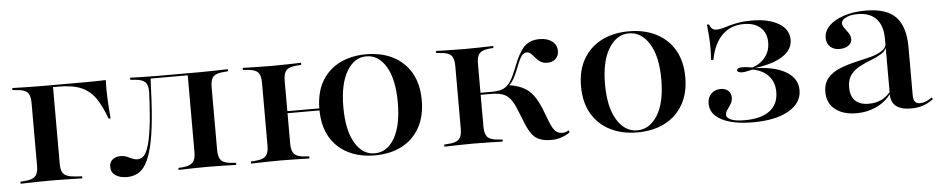

<svg xmlns="http://www.w3.org/2000/svg" viewBox="-33 -623 4077 830"><g transform="rotate(-5 2005.5 -207.5)"><path d="M108.1 -207.3V-345.2Q108.1 -377.4 94.8 -390.3Q81.5 -403.2 48.4 -404.8L30.6 -406.5V-415.3Q66.1 -414.5 95.2 -413.7Q124.2 -412.9 157.3 -412.9H158.1L206.5 -408.1V-207.3ZM158.1 -404V-412.9H231.5H346.8Q369.4 -412.9 391.5 -413.3Q413.7 -413.7 436.3 -414.5Q434.7 -375.8 436.7 -334.3Q438.7 -292.7 442.7 -247.6H433.9Q413.7 -303.2 389.9 -337.5Q366.1 -371.8 329 -387.9Q291.9 -404 231.5 -404ZM157.3 -2.4Q124.2 -2.4 95.2 -1.6Q66.1 -0.8 30.6 0V-8.9L48.4 -10.5Q81.5 -12.1 94.8 -25.4Q108.1 -38.7 108.1 -70.2V-207.3H206.5V-70.2Q206.5 -49.2 212.5 -36.3Q218.5 -23.4 233.1 -17.7Q247.6 -12.1 271.8 -10.5L298.4 -8.9V0Q272.6 -0.8 249.6 -1.2Q226.6 -1.6 204.4 -2Q182.3 -2.4 157.3 -2.4Z M840.3 -2.4Q807.3 -2.4 779.4 -1.6Q751.6 -0.8 716.1 0V-8.9L732.3 -9.7Q764.5 -12.1 777.8 -25.4Q791.1 -38.7 791.1 -70.2V-207.3H889.5V-70.2Q889.5 -38.7 902.8 -25.4Q916.1 -12.1 949.2 -10.5L966.1 -8.9V0Q931.5 -0.8 902.4 -1.6Q873.4 -2.4 840.3 -2.4ZM491.1 11.3Q460.5 11.3 441.5 -2Q422.6 -15.3 422.6 -38.7Q422.6 -58.9 436.3 -70.2Q450 -81.5 471 -81.5Q485.5 -81.5 497.6 -76.6Q509.7 -71.8 520.6 -66.5Q531.5 -61.3 543.5 -61.3Q556.5 -61.3 567.7 -70.2Q579 -79 589.1 -106.9Q599.2 -134.7 606.9 -191.9Q614.5 -249.2 618.5 -345.2Q619.4 -377.4 605.6 -390.3Q591.9 -403.2 558.9 -404.8L541.9 -406.5V-415.3Q577.4 -414.5 606 -413.7Q634.7 -412.9 667.7 -412.9H671H840.3Q873.4 -412.9 902.4 -413.7Q931.5 -414.5 966.1 -415.3V-406.5L949.2 -404.8Q916.1 -403.2 902.8 -390.3Q889.5 -377.4 889.5 -345.2V-207.3H791.1V-406.5L793.5 -404H626.6L629.8 -405.6Q626.6 -301.6 619.8 -229Q612.9 -156.5 601.2 -109.3Q589.5 -62.1 573.8 -35.9Q558.1 -9.7 537.1 0.8Q516.1 11.3 491.1 11.3Z M1108.1 -207.3V-345.2Q1108.1 -377.4 1094.8 -390.3Q1081.5 -403.2 1048.4 -404.8L1030.6 -406.5V-415.3Q1066.1 -414.5 1095.2 -413.7Q1124.2 -412.9 1157.3 -412.9Q1190.3 -412.9 1219.4 -413.7Q1248.4 -414.5 1283.9 -415.3V-406.5L1266.1 -404.8Q1233.1 -403.2 1219.8 -390.3Q1206.5 -377.4 1206.5 -345.2V-207.3ZM1157.3 -2.4Q1124.2 -2.4 1095.2 -1.6Q1066.1 -0.8 1030.6 0V-8.9L1048.4 -10.5Q1081.5 -12.1 1094.8 -25.4Q1108.1 -38.7 1108.1 -70.2V-207.3H1206.5V-70.2Q1206.5 -38.7 1219.8 -25.4Q1233.1 -12.1 1266.1 -10.5L1283.9 -8.9V0Q1248.4 -0.8 1219.4 -1.6Q1190.3 -2.4 1157.3 -2.4ZM1566.9 11.3Q1500.8 11.3 1450.4 -14.5Q1400 -40.3 1372.6 -89.1Q1345.2 -137.9 1345.2 -208.1Q1345.2 -278.2 1372.6 -327Q1400 -375.8 1450.4 -401.6Q1500.8 -427.4 1566.9 -427.4Q1633.9 -427.4 1683.9 -401.6Q1733.9 -375.8 1761.7 -327Q1789.5 -278.2 1789.5 -208.1Q1789.5 -138.7 1761.7 -89.5Q1733.9 -40.3 1683.9 -14.5Q1633.9 11.3 1566.9 11.3ZM1164.5 -203.2V-212.1H1393.5V-203.2ZM1566.9 2.4Q1621 2.4 1653.2 -52.8Q1685.5 -108.1 1685.5 -208.1Q1685.5 -308.1 1652.8 -363.3Q1620.2 -418.5 1566.9 -418.5Q1514.5 -418.5 1481.9 -363.3Q1449.2 -308.1 1449.2 -208.1Q1449.2 -108.1 1481.9 -52.8Q1514.5 2.4 1566.9 2.4Z M1946.8 -207.3V-345.2Q1946.8 -377.4 1933.5 -390.3Q1920.2 -403.2 1887.1 -404.8L1869.4 -406.5V-415.3Q1904.8 -414.5 1933.9 -413.7Q1962.9 -412.9 1996 -412.9Q2028.2 -412.9 2056 -413.7Q2083.9 -414.5 2117.7 -415.3V-406.5L2103.2 -405.6Q2071 -403.2 2058.1 -390.3Q2045.2 -377.4 2045.2 -345.2V-207.3ZM1996 -2.4Q1962.9 -2.4 1933.9 -1.6Q1904.8 -0.8 1869.4 0V-8.9L1887.1 -10.5Q1920.2 -12.1 1933.5 -25.4Q1946.8 -38.7 1946.8 -70.2V-207.3H2045.2V-70.2Q2045.2 -38.7 2058.5 -25.4Q2071.8 -12.1 2104.8 -10.5L2122.6 -8.9V0Q2087.1 -0.8 2058.1 -1.6Q2029 -2.4 1996 -2.4ZM2334.7 11.3Q2304 11.3 2284.3 4Q2264.5 -3.2 2250.8 -20.6Q2237.1 -37.9 2224.2 -68.5L2200 -129Q2187.1 -162.1 2173 -179.4Q2158.9 -196.8 2139.1 -203.2Q2119.4 -209.7 2087.1 -209.7H2038.7V-218.5H2096Q2126.6 -218.5 2145.6 -227.4Q2164.5 -236.3 2177.4 -257.3Q2190.3 -278.2 2204 -313.7Q2226.6 -374.2 2251.2 -400.8Q2275.8 -427.4 2319.4 -427.4Q2353.2 -427.4 2373.8 -411.7Q2394.4 -396 2394.4 -369.4Q2394.4 -348.4 2380.6 -335.5Q2366.9 -322.6 2344.4 -322.6Q2326.6 -322.6 2314.5 -330.6Q2302.4 -338.7 2294 -349.2Q2285.5 -359.7 2277.4 -367.3Q2269.4 -375 2258.9 -375Q2251.6 -375 2244 -369.4Q2236.3 -363.7 2228.6 -348.8Q2221 -333.9 2211.3 -307.3Q2200.8 -280.6 2190.7 -263.7Q2180.6 -246.8 2167.7 -236.3L2164.5 -241.1Q2203.2 -236.3 2229.4 -223.4Q2255.6 -210.5 2273.8 -186.7Q2291.9 -162.9 2307.3 -125L2329 -68.5Q2341.1 -37.9 2352.8 -26.6Q2364.5 -15.3 2383.1 -15.3Q2397.6 -15.3 2410.5 -23.4L2414.5 -15.3Q2400.8 -4 2379 3.6Q2357.3 11.3 2334.7 11.3Z M2706.5 11.3Q2639.5 11.3 2588.7 -14.5Q2537.9 -40.3 2509.3 -89.1Q2480.6 -137.9 2480.6 -208.1Q2480.6 -278.2 2509.3 -327Q2537.9 -375.8 2588.7 -401.6Q2639.5 -427.4 2706.5 -427.4Q2774.2 -427.4 2825 -401.6Q2875.8 -375.8 2904.4 -327Q2933.1 -278.2 2933.1 -208.1Q2933.1 -138.7 2904.4 -89.5Q2875.8 -40.3 2825 -14.5Q2774.2 11.3 2706.5 11.3ZM2706.5 2.4Q2760.5 2.4 2794.8 -52.8Q2829 -108.1 2829 -208.1Q2829 -308.1 2794.8 -363.3Q2760.5 -418.5 2706.5 -418.5Q2653.2 -418.5 2619 -363.3Q2584.7 -308.1 2584.7 -208.1Q2584.7 -108.1 2619 -52.8Q2653.2 2.4 2706.5 2.4Z M3208.1 11.3Q3121 11.3 3072.2 -14.5Q3023.4 -40.3 3023.4 -85.5Q3023.4 -112.1 3039.5 -128.2Q3055.6 -144.4 3080.6 -144.4Q3100.8 -144.4 3113.3 -133.5Q3125.8 -122.6 3125.8 -104Q3125.8 -88.7 3118.1 -76.2Q3110.5 -63.7 3102.4 -52.8Q3094.4 -41.9 3094.4 -31.5Q3094.4 -16.9 3114.9 -8.9Q3135.5 -0.8 3173.4 -0.8Q3243.5 -0.8 3281.5 -29Q3319.4 -57.3 3319.4 -110.5Q3319.4 -152.4 3295.2 -179.8Q3271 -207.3 3225.8 -216.1Q3208.9 -212.1 3198.4 -210.1Q3187.9 -208.1 3179.8 -208.1Q3170.2 -208.1 3164.5 -210.9Q3158.9 -213.7 3158.9 -218.5Q3158.9 -224.2 3165.3 -227Q3171.8 -229.8 3183.1 -229.8Q3191.1 -229.8 3201.2 -228.6Q3211.3 -227.4 3225.8 -225Q3262.1 -237.1 3282.7 -264.1Q3303.2 -291.1 3303.2 -326.6Q3303.2 -368.5 3277 -391.9Q3250.8 -415.3 3204.8 -415.3Q3147.6 -415.3 3110.9 -379Q3074.2 -342.7 3060.5 -272.6H3050.8Q3053.2 -311.3 3052.4 -339.9Q3051.6 -368.5 3049.6 -389.9Q3047.6 -411.3 3046 -426.6H3054.8Q3060.5 -412.9 3067.3 -407.3Q3074.2 -401.6 3086.3 -401.6Q3101.6 -401.6 3121.8 -408.1Q3141.9 -414.5 3170.6 -421Q3199.2 -427.4 3240.3 -427.4Q3313.7 -427.4 3357.3 -401.2Q3400.8 -375 3400.8 -330.6Q3400.8 -287.9 3358.9 -260.1Q3316.9 -232.3 3238.7 -221.8V-221Q3325 -218.5 3372.6 -189.1Q3420.2 -159.7 3420.2 -109.7Q3420.2 -54 3363.3 -21.4Q3306.5 11.3 3208.1 11.3Z M3807.3 -207.3V-299.2Q3807.3 -355.6 3779.4 -385.5Q3751.6 -415.3 3699.2 -415.3Q3668.5 -415.3 3648.4 -405.6Q3628.2 -396 3628.2 -381.5Q3628.2 -371 3636.7 -360.1Q3645.2 -349.2 3653.6 -336.7Q3662.1 -324.2 3662.1 -309.7Q3662.1 -293.5 3647.2 -282.7Q3632.3 -271.8 3608.1 -271.8Q3583.1 -271.8 3567.7 -286.3Q3552.4 -300.8 3552.4 -324.2Q3552.4 -354.8 3576.2 -377.8Q3600 -400.8 3640.7 -414.1Q3681.5 -427.4 3733.9 -427.4Q3825 -427.4 3865.3 -385.1Q3905.6 -342.7 3905.6 -254V-207.3ZM3657.3 11.3Q3599.2 11.3 3564.9 -16.1Q3530.6 -43.5 3530.6 -91.1Q3530.6 -129 3550.4 -152Q3570.2 -175 3601.6 -187.9Q3633.1 -200.8 3668.1 -208.9Q3703.2 -216.9 3735.1 -225Q3766.9 -233.1 3787.5 -246.4Q3808.1 -259.7 3808.9 -282.3L3809.7 -266.9Q3804.8 -246.8 3785.5 -234.7Q3766.1 -222.6 3740.7 -212.9Q3715.3 -203.2 3691.1 -190.7Q3666.9 -178.2 3650.8 -157.7Q3634.7 -137.1 3634.7 -102.4Q3634.7 -65.3 3654.4 -45.2Q3674.2 -25 3713.7 -25Q3743.5 -25 3767.3 -35.9Q3791.1 -46.8 3810.5 -71V-61.3Q3782.3 -25 3743.1 -6.9Q3704 11.3 3657.3 11.3ZM3905.6 -44.4Q3905.6 -25.8 3912.5 -16.9Q3919.4 -8.1 3934.7 -8.1Q3946.8 -8.1 3959.3 -12.9Q3971.8 -17.7 3987.1 -28.2L3991.1 -21Q3968.5 -4 3946 3.6Q3923.4 11.3 3894.4 11.3Q3850.8 11.3 3829 -6Q3807.3 -23.4 3807.3 -58.9V-207.3H3905.6Z"/></g></svg>

Font: Playfair 144pt SemiExpanded SemiBold
Style: Regular
Weight: 600
Width: 6
Designer: Claus Eggers Sørensen
Foundry: Claus Eggers Sørensen
Version: Version 2.203